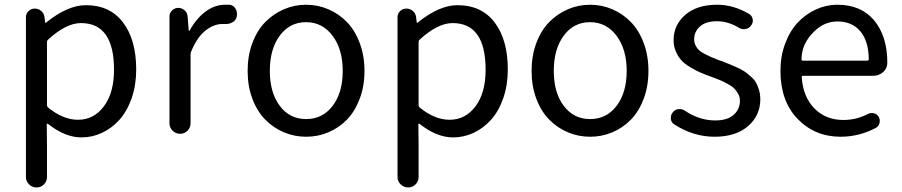

<svg xmlns="http://www.w3.org/2000/svg" viewBox="-20 -577 3889 828"><path d="M91.8 186.5V-502.9Q91.8 -518.6 103 -529.3Q114.3 -540 129.9 -540Q145.5 -540 157.7 -529.8Q169.9 -519.5 171.9 -502.9L174.8 -479.5Q174.8 -478.5 176.3 -478.5Q177.7 -478.5 178.7 -479.5Q271.5 -554.7 350.6 -554.7Q454.1 -554.7 510.7 -480Q567.4 -405.3 567.4 -277.3Q567.4 -210 547.9 -153.8Q528.3 -97.7 495.6 -61Q462.9 -24.4 420.4 -4.4Q377.9 15.6 331.1 15.6Q260.7 15.6 186.5 -43Q184.6 -43.9 182.6 -43Q180.7 -42 181.6 -40L182.6 47.9V186.5Q182.6 205.1 169.4 218.3Q156.2 231.4 137.7 231.4Q119.1 231.4 105.5 218.3Q91.8 205.1 91.8 186.5ZM316.4 -60.5Q384.8 -60.5 428.2 -118.7Q471.7 -176.8 471.7 -276.4Q471.7 -477.5 329.1 -477.5Q265.6 -477.5 188.5 -407.2Q182.6 -402.3 182.6 -395.5V-125Q182.6 -117.2 188.5 -112.3Q252.9 -60.5 316.4 -60.5Z M710.9 -45.9V-505.9Q710.9 -521.5 722.2 -532.2Q733.4 -543 749 -543Q764.6 -543 776.4 -532.2Q788.1 -521.5 789.1 -505.9L793.9 -445.3Q793.9 -444.3 795.4 -444.3Q796.9 -444.3 797.9 -445.3Q827.1 -498 866.7 -527.3Q906.2 -556.6 951.2 -556.6Q961.9 -556.6 969.7 -556.6Q987.3 -554.7 996.1 -539.1Q1002 -528.3 1002 -516.6Q1002 -510.7 1001 -504.9Q997.1 -489.3 983.4 -481.4Q970.7 -473.6 956.1 -473.6Q954.1 -473.6 952.1 -473.6Q946.3 -473.6 939.5 -473.6Q902.3 -473.6 866.2 -445.3Q830.1 -417 804.7 -355.5Q801.8 -349.6 801.8 -341.8V-45.9Q801.8 -26.4 788.6 -13.2Q775.4 0 756.8 0Q738.3 0 724.6 -13.2Q710.9 -26.4 710.9 -45.9Z M1047.9 -271.5Q1047.9 -336.9 1068.4 -391.6Q1088.9 -446.3 1124 -481.9Q1159.2 -517.6 1204.6 -537.1Q1250 -556.6 1300.3 -556.6Q1350.6 -556.6 1396 -537.1Q1441.4 -517.6 1476.1 -481.9Q1510.7 -446.3 1531.2 -391.6Q1551.8 -336.9 1551.8 -271.5Q1551.8 -205.1 1531.2 -150.9Q1510.7 -96.7 1476.1 -61Q1441.4 -25.4 1396 -6.3Q1350.6 12.7 1300.3 12.7Q1250 12.7 1204.6 -6.3Q1159.2 -25.4 1124 -61Q1088.9 -96.7 1068.4 -150.9Q1047.9 -205.1 1047.9 -271.5ZM1458 -271.5Q1458 -364.3 1414.1 -422.9Q1370.1 -481.4 1299.8 -481.4Q1229.5 -481.4 1186.5 -423.3Q1143.6 -365.2 1143.6 -271.5Q1143.6 -177.7 1186.5 -120.6Q1229.5 -63.5 1300.3 -63.5Q1371.1 -63.5 1414.6 -120.6Q1458 -177.7 1458 -271.5Z M1694.3 186.5V-502.9Q1694.3 -518.6 1705.6 -529.3Q1716.8 -540 1732.4 -540Q1748 -540 1760.3 -529.8Q1772.5 -519.5 1774.4 -502.9L1777.3 -479.5Q1777.3 -478.5 1778.8 -478.5Q1780.3 -478.5 1781.2 -479.5Q1874 -554.7 1953.1 -554.7Q2056.6 -554.7 2113.3 -480Q2169.9 -405.3 2169.9 -277.3Q2169.9 -210 2150.4 -153.8Q2130.9 -97.7 2098.1 -61Q2065.4 -24.4 2022.9 -4.4Q1980.5 15.6 1933.6 15.6Q1863.3 15.6 1789.1 -43Q1787.1 -43.9 1785.2 -43Q1783.2 -42 1784.2 -40L1785.2 47.9V186.5Q1785.2 205.1 1772 218.3Q1758.8 231.4 1740.2 231.4Q1721.7 231.4 1708 218.3Q1694.3 205.1 1694.3 186.5ZM1918.9 -60.5Q1987.3 -60.5 2030.8 -118.7Q2074.2 -176.8 2074.2 -276.4Q2074.2 -477.5 1931.6 -477.5Q1868.2 -477.5 1791 -407.2Q1785.2 -402.3 1785.2 -395.5V-125Q1785.2 -117.2 1791 -112.3Q1855.5 -60.5 1918.9 -60.5Z M2272.5 -271.5Q2272.5 -336.9 2293 -391.6Q2313.5 -446.3 2348.6 -481.9Q2383.8 -517.6 2429.2 -537.1Q2474.6 -556.6 2524.9 -556.6Q2575.2 -556.6 2620.6 -537.1Q2666 -517.6 2700.7 -481.9Q2735.4 -446.3 2755.9 -391.6Q2776.4 -336.9 2776.4 -271.5Q2776.4 -205.1 2755.9 -150.9Q2735.4 -96.7 2700.7 -61Q2666 -25.4 2620.6 -6.3Q2575.2 12.7 2524.9 12.7Q2474.6 12.7 2429.2 -6.3Q2383.8 -25.4 2348.6 -61Q2313.5 -96.7 2293 -150.9Q2272.5 -205.1 2272.5 -271.5ZM2682.6 -271.5Q2682.6 -364.3 2638.7 -422.9Q2594.7 -481.4 2524.4 -481.4Q2454.1 -481.4 2411.1 -423.3Q2368.2 -365.2 2368.2 -271.5Q2368.2 -177.7 2411.1 -120.6Q2454.1 -63.5 2524.9 -63.5Q2595.7 -63.5 2639.2 -120.6Q2682.6 -177.7 2682.6 -271.5Z M3061.5 12.7Q2970.7 12.7 2888.7 -40Q2875 -47.9 2873 -63.5Q2873 -66.4 2873 -69.3Q2873 -82 2880.9 -91.8Q2889.6 -104.5 2905.3 -106.4Q2920.9 -108.4 2933.6 -99.6Q2996.1 -57.6 3064.5 -57.6Q3116.2 -57.6 3143.6 -81.5Q3170.9 -105.5 3170.9 -142.6Q3170.9 -159.2 3163.1 -172.9Q3155.3 -186.5 3145.5 -196.3Q3135.7 -206.1 3116.2 -216.3Q3096.7 -226.6 3084 -231.9Q3071.3 -237.3 3046.9 -246.1Q3019.5 -255.9 3000.5 -264.2Q2981.4 -272.5 2957.5 -286.6Q2933.6 -300.8 2919.4 -315.9Q2905.3 -331.1 2895 -354Q2884.8 -377 2884.8 -403.3Q2884.8 -469.7 2935.5 -513.2Q2986.3 -556.6 3072.3 -556.6Q3143.6 -556.6 3210.9 -516.6Q3223.6 -508.8 3226.1 -493.7Q3228.5 -478.5 3218.8 -466.8Q3210 -454.1 3194.8 -451.7Q3179.7 -449.2 3167 -457Q3120.1 -485.4 3072.3 -485.4Q3023.4 -485.4 2998.5 -462.9Q2973.6 -440.4 2973.6 -407.2Q2973.6 -392.6 2980 -380.4Q2986.3 -368.2 2994.6 -360.4Q3002.9 -352.5 3020 -343.8Q3037.1 -335 3048.8 -330.1Q3060.5 -325.2 3083 -316.4Q3089.8 -314.5 3092.8 -313.5Q3117.2 -303.7 3127.9 -299.3Q3138.7 -294.9 3160.2 -285.2Q3181.6 -275.4 3192.4 -267.6Q3203.1 -259.8 3218.3 -246.6Q3233.4 -233.4 3240.7 -220.2Q3248 -207 3253.4 -188.5Q3258.8 -169.9 3258.8 -148.4Q3258.8 -79.1 3206.1 -33.2Q3153.3 12.7 3061.5 12.7Z M3605.5 12.7Q3494.1 12.7 3419.9 -64Q3345.7 -140.6 3345.7 -271.5Q3345.7 -335 3366.2 -389.6Q3386.7 -444.3 3420.9 -480.5Q3455.1 -516.6 3499.5 -536.6Q3543.9 -556.6 3590.8 -556.6Q3692.4 -556.6 3749 -490.2Q3806.6 -420.9 3806.6 -306.6Q3806.6 -283.2 3789.1 -266.6Q3770.5 -250 3745.1 -250H3444.3Q3436.5 -250 3437.5 -243.2Q3443.4 -159.2 3492.2 -109.4Q3541 -59.6 3617.2 -59.6Q3673.8 -59.6 3723.6 -85.9Q3735.4 -91.8 3749 -88.4Q3762.7 -85 3769.5 -73.2Q3776.4 -60.5 3772.9 -46.4Q3769.5 -32.2 3756.8 -25.4Q3684.6 12.7 3605.5 12.7ZM3436.5 -320.3Q3436.5 -315.4 3443.4 -315.4H3719.7Q3726.6 -315.4 3726.6 -322.3Q3726.6 -322.3 3726.6 -322.3Q3725.6 -400.4 3689.9 -442.4Q3654.3 -484.4 3591.8 -484.4Q3534.2 -484.4 3490.2 -440.4Q3436.5 -387.7 3436.5 -320.3Z"/></svg>

Font: Gen Jyuu Gothic Regular
Style: Regular
Weight: 400
Designer: [Source Han Sans]
Ryoko NISHIZUKA  (kana & ideographs); Paul D. Hunt (Latin, Greek & Cyrillic); Wenlong ZHANG  (bopomofo
Version: Version 1.002.20150607